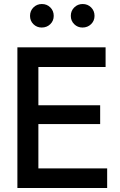

<svg xmlns="http://www.w3.org/2000/svg" viewBox="-20 -945 605 965"><path d="M67.4 -707H510.7V-608.4H172.9V-416H483.4V-321.3H172.9V-98.6H518.6V0H67.4ZM130.9 -865.2Q130.9 -890.6 148.2 -907.7Q165.5 -924.8 190.4 -924.8Q215.8 -924.8 232.9 -907.7Q250 -890.6 250 -865.2Q250 -840.3 232.7 -823.5Q215.3 -806.6 189.5 -806.6Q165 -806.6 147.9 -823.5Q130.9 -840.3 130.9 -865.2ZM335.9 -865.2Q335.9 -890.6 353.3 -907.7Q370.6 -924.8 395.5 -924.8Q420.9 -924.8 438 -907.7Q455.1 -890.6 455.1 -865.2Q455.1 -840.3 437.7 -823.5Q420.4 -806.6 394.5 -806.6Q370.1 -806.6 353 -823.5Q335.9 -840.3 335.9 -865.2Z"/></svg>

Font: Wanted Sans Medium
Style: Regular
Weight: 500
Designer: Original Design by Kil Hyung-jin and Kang Hanbin, Wanted Lab, Inc; Hangeul from Source Han Sans by Jang Soo-young and Ka
Foundry: Wanted Lab, Inc.
Version: Version 1.001